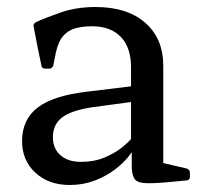

<svg xmlns="http://www.w3.org/2000/svg" viewBox="-20 -520 579 548"><path d="M179 8Q119 8 81 -27Q43 -62 43 -117Q43 -179 87.5 -213Q132 -247 226 -258L365 -275L363 -230L244 -214Q184 -205 157.5 -185Q131 -165 131 -128Q131 -96 152.5 -77Q174 -58 211 -58Q249 -58 278.5 -70.5Q308 -83 328 -99Q348 -115 356 -126L368 -113Q365 -97 349.5 -76.5Q334 -56 308.5 -36.5Q283 -17 250 -4.5Q217 8 179 8ZM354 -328Q354 -384 325 -414.5Q296 -445 243 -445Q217 -445 196 -439.5Q175 -434 160.5 -417.5Q146 -401 139 -368L132 -333Q129 -324 120 -324H109Q99 -324 98 -334Q92 -362 86.5 -389.5Q81 -417 76 -444Q74 -452 83 -457Q109 -469 153.5 -484.5Q198 -500 253 -500Q343 -500 394.5 -455Q446 -410 446 -332V-162H354ZM446 -162V-28L427 -59L513 -39Q522 -36 522 -27V-15Q522 -6 512 -5L459 0Q414 4 392 2.5Q370 1 363 -11Q356 -23 356 -48V-99L354 -107V-162Z"/></svg>

Font: Hahmlet
Style: Regular
Weight: 400
Designer: Minjoo Ham & Mark Frömberg
Foundry: hypertype
Version: Version 1.001; ttfautohint (v1.8.3)